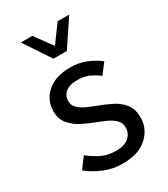

<svg xmlns="http://www.w3.org/2000/svg" viewBox="-181 -799 783 895"><g transform="rotate(-30 210.5 -351.5)"><path d="M209.5 12.2Q158.2 12.2 111.1 -7.3Q64 -26.9 29.3 -55.7L71.8 -112.8Q103.5 -87.4 136.5 -71.3Q169.4 -55.2 212.4 -55.2Q259.8 -55.2 282.7 -76.2Q305.7 -97.2 305.7 -127.4Q305.7 -152.3 289.3 -168.7Q272.9 -185.1 247.6 -196.8Q222.2 -208.5 195.3 -218.3Q161.6 -231 128.4 -248.3Q95.2 -265.6 73.2 -292.5Q51.3 -319.3 51.3 -360.4Q51.3 -419.9 96.2 -459.5Q141.1 -499 220.7 -499Q266.6 -499 305.7 -483.2Q344.7 -467.3 373.5 -444.3L332 -390.1Q307.1 -408.7 281 -420.2Q254.9 -431.6 221.2 -431.6Q176.8 -431.6 155.8 -413.1Q134.8 -394.5 134.8 -367.2Q134.8 -344.7 150.1 -329.3Q165.5 -314 189.9 -302.7Q214.4 -291.5 241.7 -281.2Q276.4 -268.6 310.5 -251.7Q344.7 -234.9 366.9 -206.8Q389.2 -178.7 389.2 -132.3Q389.2 -73.2 343 -30.5Q296.9 12.2 209.5 12.2ZM174.3 -573.2 80.1 -714.8H142.1L208 -624H211.9L278.3 -714.8H340.8L246.1 -573.2Z"/></g></svg>

Font: Varta Light Medium
Style: Regular
Weight: 500
Version: Version 1.004